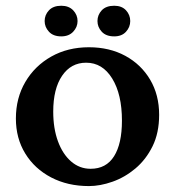

<svg xmlns="http://www.w3.org/2000/svg" viewBox="-20 -628 597 655"><path d="M283.2 6.8Q210.9 6.8 154.5 -22.7Q98.1 -52.2 66.2 -104.2Q34.2 -156.2 34.2 -223.6Q34.2 -293.5 66.4 -348.4Q98.6 -403.3 155 -435.1Q211.4 -466.8 283.2 -466.8Q353.5 -466.8 407.5 -437.5Q461.4 -408.2 492.2 -356.2Q522.9 -304.2 522.9 -236.3Q522.9 -174.8 500.5 -129.2Q478 -83.5 441.9 -53.2Q405.8 -22.9 363.8 -8.1Q321.8 6.8 283.2 6.8ZM289.1 -52.2Q342.3 -52.2 369.1 -95Q396 -137.7 396 -216.3Q396 -306.2 362.8 -360.1Q329.6 -414.1 273.9 -414.1Q222.2 -414.1 191.9 -369.6Q161.6 -325.2 161.6 -247.1Q161.6 -189.9 177.7 -146Q193.8 -102.1 222.7 -77.1Q251.5 -52.2 289.1 -52.2ZM189 -503.9Q161.6 -503.9 147 -519.8Q132.3 -535.6 132.3 -556.2Q132.3 -577.1 147 -592.8Q161.6 -608.4 189 -608.4Q214.8 -608.4 229.7 -592.8Q244.6 -577.1 244.6 -556.2Q244.6 -535.6 229.7 -519.8Q214.8 -503.9 189 -503.9ZM369.6 -503.9Q341.8 -503.9 327.1 -519.8Q312.5 -535.6 312.5 -556.2Q312.5 -577.1 327.1 -592.8Q341.8 -608.4 369.6 -608.4Q395.5 -608.4 409.9 -592.8Q424.3 -577.1 424.3 -556.2Q424.3 -535.6 409.9 -519.8Q395.5 -503.9 369.6 -503.9Z"/></svg>

Font: Lateef
Style: Bold
Weight: 700
Designer: SIL International
Foundry: SIL International
Version: Version 4.200